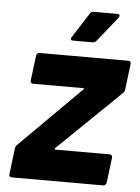

<svg xmlns="http://www.w3.org/2000/svg" viewBox="-51 -741 571 781"><g transform="rotate(5 234.0 -350.0)"><path d="M37 -134 285 -381Q291 -387 284 -387H80Q69 -387 69 -399L82 -502Q83 -507 86.5 -510.5Q90 -514 95 -514H458Q463 -514 466 -510.5Q469 -507 468 -502L455 -396Q454 -388 447 -381L192 -134Q188 -128 193 -128H415Q426 -128 426 -116L413 -12Q412 -7 408.5 -3.5Q405 0 400 0H26Q21 0 18 -3.5Q15 -7 16 -12L29 -119Q30 -127 37 -134ZM300 -700H397Q406 -700 406 -693Q406 -690 403 -685L322 -584Q316 -576 307 -576H226Q217 -576 217 -582Q217 -586 220 -590L285 -692Q289 -700 300 -700Z"/></g></svg>

Font: Barlow
Style: Bold Italic
Weight: 700
Italic angle: -7°
Designer: Jeremy Tribby
Foundry: Tribby Type
Version: Version 1.422